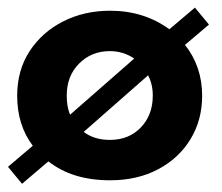

<svg xmlns="http://www.w3.org/2000/svg" viewBox="-22 -450 570 492"><path d="M34.5 21 -1.5 -22.5 62 -76.5Q22 -129.5 22 -204.5Q22 -270 54 -319Q86 -368 140 -395.2Q194 -422.5 260 -422.5Q347 -422.5 412 -375L477.5 -430.5L513.5 -387L452 -335Q496 -279.5 496 -204.5Q496 -142.5 466.2 -93.5Q436.5 -44.5 383.2 -16.2Q330 12 260 12Q163.5 12 102 -36.5ZM157.5 -156 322 -300Q293.5 -319 259.5 -319Q212.5 -319 180.8 -287.2Q149 -255.5 149 -205Q149 -176.5 157.5 -156ZM259.5 -91.5Q308.5 -91.5 339 -123.5Q369.5 -155.5 369.5 -205Q369.5 -234 357.5 -257L192.5 -112Q219.5 -91.5 259.5 -91.5Z"/></svg>

Font: Lucymar Sans SemiBold
Style: Regular
Weight: 600
Foundry: The League of Moveable Type (original font) / Main changes by Cristiano Sobral with portions from Mirco Monsees
Version: Version 2.001;August 30, 2020;FontCreator 13.0.0.2681 64-bit